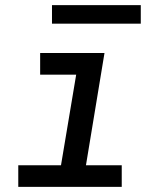

<svg xmlns="http://www.w3.org/2000/svg" viewBox="-20 -726 640 746"><path d="M51 0V-84H217L276 -436H136V-520H386L314 -84H453V0ZM182 -634V-706H527V-634Z"/></svg>

Font: Iosevka SS04 Md Ex Obl
Style: Regular
Weight: 500
Width: 7
Italic angle: -9°
Monospace: yes
Designer: Belleve Invis
Foundry: Belleve Invis
Version: Version 19.0.0; ttfautohint (v1.8.4)